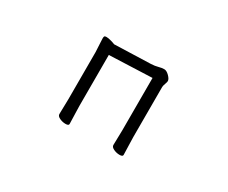

<svg xmlns="http://www.w3.org/2000/svg" viewBox="-84 -730 1169 984"><g transform="rotate(30 500.0 -238.0)"><path d="M372 -407V-106L373 -68L375 0Q375 10 356 10Q338 10 321 2Q304 -6 304 -18L306 -106V-386Q306 -398 303 -443L302 -465Q302 -473 304 -477Q307 -481 316 -481Q327 -481 344.5 -476Q362 -471 368 -468L582 -475Q605 -476 623 -481Q641 -486 655 -486Q669 -486 685 -470Q701 -454 701 -442Q701 -436 696 -422.5Q691 -409 691 -402V-107L692 -69L694 -1Q694 9 675 9Q657 9 640 1Q623 -7 623 -19L625 -107V-417Z"/></g></svg>

Font: Iansui
Style: Regular
Weight: 400
Designer: But Ko / Fontworks Inc.
Foundry: zi-hi.com / Fontworks Inc.
Version: Version 1.002